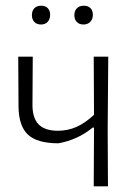

<svg xmlns="http://www.w3.org/2000/svg" viewBox="-20 -654 491 674"><path d="M358 -198 359 0H309L310 -195V-206H305Q253 -163 185 -151Q111 -151 78.5 -181Q46 -211 45 -279L44 -455H95L94 -290Q93 -241 115 -218Q137 -195 183 -195Q218 -195 248.5 -208.5Q279 -222 310 -251L309 -455H360ZM156 -602Q156 -587 147.5 -577.5Q139 -568 124 -568Q109 -568 100.5 -577Q92 -586 92 -601Q92 -616 100.5 -625Q109 -634 125 -634Q139 -634 147.5 -625.5Q156 -617 156 -602ZM306 -602Q306 -587 297 -577.5Q288 -568 273 -568Q258 -568 249.5 -577Q241 -586 241 -601Q241 -616 250 -625Q259 -634 274 -634Q289 -634 297.5 -625.5Q306 -617 306 -602Z"/></svg>

Font: Luna Sans Light
Style: Regular
Weight: 300
Designer: Juan Pablo del Peral
Foundry: Huerta Tipografica
Version: Version 2.001; ttfautohint (v1.5)